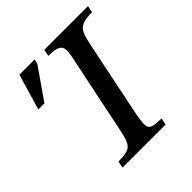

<svg xmlns="http://www.w3.org/2000/svg" viewBox="-180 -784 910 910"><g transform="rotate(-45 275.0 -328.5)"><path d="M413 0H124L131 -34Q172 -34 192.5 -41Q213 -48 223 -69.5Q233 -91 242 -135L322 -521Q331 -560 330.5 -582Q330 -604 312 -613.5Q294 -623 250 -623L257 -657H550L543 -623Q499 -623 477.5 -613.5Q456 -604 446.5 -582Q437 -560 429 -521L349 -132Q341 -89 342 -68Q343 -47 361 -40.5Q379 -34 420 -34ZM78 -477H37L90 -657H192L187 -634Z"/></g></svg>

Font: STIX Two Text Medium
Style: Italic
Weight: 500
Italic angle: -12°
Designer: Ross Mills, John Hudson & Paul Hanslow, Tiro Typeworks Ltd; with prior portions MicroPress Inc. and Coen Hoffman, Elsevi
Foundry: Tiro Typeworks Ltd
Version: Version 2.13 b171